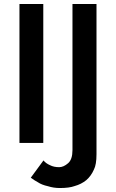

<svg xmlns="http://www.w3.org/2000/svg" viewBox="-20 -720 584 967"><path d="M199 88 135 175Q154 189 171 198Q190 211 222 218Q250 227 282 227Q329 227 356 217Q389 208 415 187Q439 166 453 134Q466 109 466 57V-700H345V36Q345 83 323 102Q300 122 278 122Q251 122 232 112Q211 103 199 88ZM198 -700H78V0H198Z"/></svg>

Font: NM-font
Style: Medium
Weight: 500
Designer: ""
Foundry: ""
Version: ""